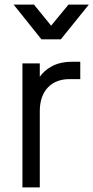

<svg xmlns="http://www.w3.org/2000/svg" viewBox="-20 -810 404 830"><path d="M243 -640 364 -790H276L201 -699L127 -790H39L159 -640ZM152 0V-330C152 -418 203 -468 280 -468H327V-543H293C256 -543 225 -536 200 -521C180 -510 164 -495 152 -478V-536H77V0Z"/></svg>

Font: Plus Jakarta Sans
Style: Regular
Weight: 400
Designer: Gumpita Rahayu
Foundry: Tokotype
Version: Version 2.071;gftools[0.9.30]